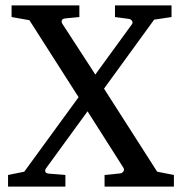

<svg xmlns="http://www.w3.org/2000/svg" viewBox="-20 -691 674 711"><path d="M367.2 0V-43L424.8 -48.8Q432.6 -49.8 437 -56.2Q441.4 -62.5 437 -69.8L304.2 -278.8L149.9 -66.9Q146 -61.5 147.9 -55.2Q149.9 -48.8 162.1 -47.9L222.2 -43V0H9.8V-43L69.8 -55.2L271 -331.1L88.9 -616.2L22.9 -627.9V-670.9H273.9V-627.9L223.1 -623Q210.9 -622.1 209 -615.5Q207 -608.9 210.9 -603L333 -415L467.8 -600.1Q473.1 -607.4 468.8 -613.8Q464.4 -620.1 457 -621.1L405.8 -627.9V-670.9H615.2V-627.9L550.8 -618.2L365.2 -362.8L562 -55.2L624 -43V0Z"/></svg>

Font: BabelStone Ogham Pictish
Style: Bold Italic
Weight: 700
Italic angle: -30°
Designer: Andrew West
Foundry: BabelStone
Version: Version 1.02 March 14, 2022